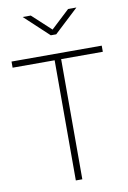

<svg xmlns="http://www.w3.org/2000/svg" viewBox="-100 -989 700 1048"><g transform="rotate(-10 250.0 -464.5)"><path d="M0 -666H233V0H269V-666H500V-700H0ZM400 -929H354L251 -833L147 -929H102L236 -804H266Z"/></g></svg>

Font: TitilliumText22L
Style: 1 wt
Weight: 100
Designer: Campivisivi
Foundry: Campivisivi
Version: 1.000